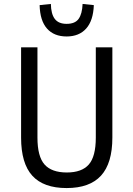

<svg xmlns="http://www.w3.org/2000/svg" viewBox="-20 -945 677 974"><path d="M318 9Q201 9 144 -53.5Q87 -116 87 -247V-705H170V-247Q170 -151 206 -110.5Q242 -70 319 -70Q395 -70 430.5 -110.5Q466 -151 466 -247V-705H550V-247Q550 -117 492.5 -54Q435 9 318 9ZM318 -760Q254 -760 218.5 -800Q183 -840 181 -919L238 -925Q239 -874 258 -849Q277 -824 318 -824Q361 -824 379 -849.5Q397 -875 399 -925L456 -919Q453 -840 417 -800Q381 -760 318 -760Z"/></svg>

Font: Nunito Sans 7pt Condensed
Style: Regular
Weight: 400
Width: 3
Designer: Vernon Adams
Foundry: Vernon Adams
Version: Version 3.101;gftools[0.9.27]